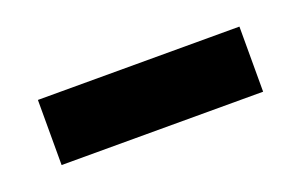

<svg xmlns="http://www.w3.org/2000/svg" viewBox="-31 -862 389 248"><g transform="rotate(-20 163.5 -738.0)"><path d="M25 -693.5V-783H302V-693.5Z"/></g></svg>

Font: Merriweather Sans Medium
Style: Regular
Weight: 500
Designer: Eben Sorkin
Foundry: Eben Sorkin
Version: Version 2.001